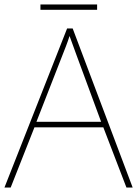

<svg xmlns="http://www.w3.org/2000/svg" viewBox="-20 -844 617 864"><path d="M549 0 445 -271H135L28 0H0L282 -716H307L577 0ZM325 -594Q319 -611 311 -632.5Q303 -654 293 -682Q286 -660 277 -636.5Q268 -613 260 -593L144 -296H435ZM417 -824V-800H162V-824Z"/></svg>

Font: Noto Sans Lao Looped Thin
Style: Regular
Weight: 100
Designer: Mark Frömberg, Ben Mitchell
Foundry: The Fontpad Ltd
Version: Version 1.002; ttfautohint (v1.8.4.7-5d5b)